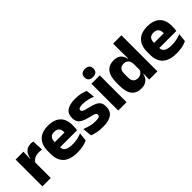

<svg xmlns="http://www.w3.org/2000/svg" viewBox="126 -1582 2490 2490"><g transform="rotate(-45 1371.0 -337.0)"><path d="M201 -276 159 -369H195Q207 -430 241.8 -464.8Q276.5 -499.5 340 -499.5Q351 -499.5 360.2 -498Q369.5 -496.5 378 -494.5L385.5 -340Q375 -343 361 -344.2Q347 -345.5 332.5 -345.5Q283.5 -345.5 250 -327.2Q216.5 -309 201 -276ZM51 0V-491.5H195L188.5 -334.5L204 -332.5V0Z M686 12.5Q552 12.5 488 -47.2Q424 -107 424 -221.5V-272.5Q424 -385.5 484 -445.8Q544 -506 658.5 -506Q735.5 -506 786.8 -479.8Q838 -453.5 863.8 -405Q889.5 -356.5 889.5 -288.5V-272Q889.5 -253 887.8 -233.2Q886 -213.5 883 -196.5H745Q747 -225.5 747.5 -251.2Q748 -277 748 -298Q748 -328.5 738.5 -349.2Q729 -370 709.2 -381Q689.5 -392 658.5 -392Q612.5 -392 591.2 -367.2Q570 -342.5 570 -297V-252L571 -235.5V-200.5Q571 -181.5 577.2 -164.5Q583.5 -147.5 599.2 -134.8Q615 -122 642.8 -114.8Q670.5 -107.5 713.5 -107.5Q759 -107.5 801 -116.2Q843 -125 881.5 -140L869 -25Q835 -7.5 788.5 2.5Q742 12.5 686 12.5ZM505 -196.5V-291H852V-196.5Z M1150.5 12Q1092 12 1045 1.8Q998 -8.5 964.5 -22L951.5 -150.5Q990 -134.5 1036.8 -121.8Q1083.5 -109 1138 -109Q1181.5 -109 1199.8 -118.2Q1218 -127.5 1218 -147V-149Q1218 -162.5 1208.8 -171.2Q1199.5 -180 1176.8 -187Q1154 -194 1113 -203.5Q1051.5 -218 1015.5 -237.8Q979.5 -257.5 964.2 -286.2Q949 -315 949 -354.5V-358.5Q949 -431.5 1001 -467.8Q1053 -504 1154 -504Q1211 -504 1256.5 -493.5Q1302 -483 1333 -468.5L1346 -349Q1310 -365 1265.8 -375.5Q1221.5 -386 1173 -386Q1143.5 -386 1126.8 -382Q1110 -378 1103.2 -370.5Q1096.5 -363 1096.5 -352V-350.5Q1096.5 -338.5 1104.5 -330Q1112.5 -321.5 1133.8 -314Q1155 -306.5 1195 -297Q1257 -283.5 1295 -266.2Q1333 -249 1350.5 -221.8Q1368 -194.5 1368 -149.5V-145Q1368 -65.5 1314.5 -26.8Q1261 12 1150.5 12Z M1441.5 0V-491.5H1594.5V0ZM1518 -538Q1475 -538 1455.5 -557.8Q1436 -577.5 1436 -611V-614.5Q1436 -648 1455.5 -667.5Q1475 -687 1518 -687Q1560 -687 1579.8 -667.5Q1599.5 -648 1599.5 -614.5V-611Q1599.5 -577 1579.8 -557.5Q1560 -538 1518 -538Z M1855 11.5Q1769 11.5 1724.8 -45Q1680.5 -101.5 1680.5 -213V-273.5Q1680.5 -387 1725 -445Q1769.5 -503 1859.5 -503Q1903.5 -503 1933 -488.5Q1962.5 -474 1980.2 -447.5Q1998 -421 2005 -385H2046.5L2010.5 -286Q2009.5 -316.5 1998.5 -337.5Q1987.5 -358.5 1967.8 -369.8Q1948 -381 1920 -381Q1878 -381 1856 -356.5Q1834 -332 1834 -283V-212.5Q1834 -164 1856.2 -139.2Q1878.5 -114.5 1922 -114.5Q1945 -114.5 1963.2 -123Q1981.5 -131.5 1994.2 -146.5Q2007 -161.5 2013 -180.5L2050.5 -106.5H2007.5Q2000 -73.5 1982.5 -46.5Q1965 -19.5 1934 -4Q1903 11.5 1855 11.5ZM2008.5 0 2013 -124.5 2010.5 -150.5V-349.5V-371L2008.5 -513.5V-660.5H2160.5V0Z M2506.5 12.5Q2372.5 12.5 2308.5 -47.2Q2244.5 -107 2244.5 -221.5V-272.5Q2244.5 -385.5 2304.5 -445.8Q2364.5 -506 2479 -506Q2556 -506 2607.2 -479.8Q2658.5 -453.5 2684.2 -405Q2710 -356.5 2710 -288.5V-272Q2710 -253 2708.2 -233.2Q2706.5 -213.5 2703.5 -196.5H2565.5Q2567.5 -225.5 2568 -251.2Q2568.5 -277 2568.5 -298Q2568.5 -328.5 2559 -349.2Q2549.5 -370 2529.8 -381Q2510 -392 2479 -392Q2433 -392 2411.8 -367.2Q2390.5 -342.5 2390.5 -297V-252L2391.5 -235.5V-200.5Q2391.5 -181.5 2397.8 -164.5Q2404 -147.5 2419.8 -134.8Q2435.5 -122 2463.2 -114.8Q2491 -107.5 2534 -107.5Q2579.5 -107.5 2621.5 -116.2Q2663.5 -125 2702 -140L2689.5 -25Q2655.5 -7.5 2609 2.5Q2562.5 12.5 2506.5 12.5ZM2325.5 -196.5V-291H2672.5V-196.5Z"/></g></svg>

Font: Anek Gurmukhi Medium
Style: Bold
Weight: 700
Version: Version 1.003